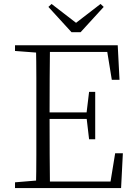

<svg xmlns="http://www.w3.org/2000/svg" viewBox="-20 -952 686 972"><path d="M241 -932 389 -818H341L489 -932L505 -917L388 -789H342L225 -917ZM56 0V-29L188 -40H198V0ZM162 0Q164 -83 164 -166Q164 -249 164 -333V-390Q164 -474 164 -557.5Q164 -641 162 -723H233Q232 -641 231.5 -556Q231 -471 231 -377V-357Q231 -255 231.5 -169Q232 -83 233 0ZM198 0V-33H569L536 -11L563 -176H602L593 0ZM198 -350V-383H436V-350ZM431 -247 418 -358V-379L431 -487H462V-247ZM56 -694V-723H198V-684H188ZM546 -548 519 -714 553 -689H198V-723H576L585 -548Z"/></svg>

Font: Source Han Serif JP VF
Style: Regular
Weight: 250
Designer: Ryoko NISHIZUKA 西塚涼子 (kana & ideographs); Frank Grießhammer (Latin, Greek & Cyrillic); Wenlong ZHANG 张文龙 (bopomofo); San
Foundry: Adobe
Version: Version 2.001;hotconv 1.1.0;makeotfexe 2.6.0